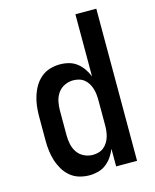

<svg xmlns="http://www.w3.org/2000/svg" viewBox="-112 -812 724 896"><g transform="rotate(-15 250.0 -363.5)"><path d="M208 8Q184 8 160 1Q136 -6 117 -22Q98 -38 85.5 -59Q73 -80 65.5 -103.5Q58 -127 55 -151.5Q52 -176 52 -200V-320Q52 -344 55 -368.5Q58 -393 65.5 -416.5Q73 -440 85.5 -461Q98 -482 117 -498Q136 -514 160 -521Q184 -528 208 -528Q230 -528 251 -522.5Q272 -517 289 -504Q306 -491 318.5 -473Q331 -455 339 -435V-735H440V0H339V-85Q331 -65 318.5 -47Q306 -29 289 -16Q272 -3 251 2.5Q230 8 208 8ZM249 -80Q263 -80 277 -84Q291 -88 302 -97Q313 -106 320.5 -118.5Q328 -131 332 -144.5Q336 -158 337.5 -172Q339 -186 339 -200V-320Q339 -334 337.5 -348Q336 -362 332 -375.5Q328 -389 320.5 -401.5Q313 -414 302 -423Q291 -432 277 -436Q263 -440 249 -440Q227 -440 207 -430.5Q187 -421 174.5 -403Q162 -385 157.5 -363.5Q153 -342 153 -320V-200Q153 -178 157.5 -156.5Q162 -135 174.5 -117Q187 -99 207 -89.5Q227 -80 249 -80Z"/></g></svg>

Font: Iosevka Curly Semibold
Style: Regular
Weight: 600
Monospace: yes
Designer: Belleve Invis
Foundry: Belleve Invis
Version: Version 22.1.2; ttfautohint (v1.8.4)